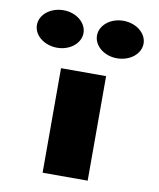

<svg xmlns="http://www.w3.org/2000/svg" viewBox="-87 -860 768 928"><g transform="rotate(10 296.5 -395.5)"><path d="M149.8 -791C86.1 -791 34.8 -750 34.8 -699C34.8 -648 86.1 -607 149.8 -607C212.1 -607 263.4 -648 263.4 -699C263.4 -750 212.1 -791 149.8 -791ZM443.2 -791C380.9 -791 329.6 -750 329.6 -699C329.6 -648 380.9 -607 443.2 -607C506.9 -607 558.2 -648 558.2 -699C558.2 -750 506.9 -791 443.2 -791ZM185.9 -513V0H407.1V-513Z"/></g></svg>

Font: Blink
Style: Wide
Weight: 400
Designer: Mew Too
Foundry: Cannot Into Space Fonts
Version: Version 001.000